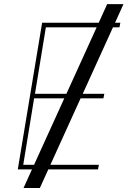

<svg xmlns="http://www.w3.org/2000/svg" viewBox="-20 -840 632 952"><path d="M592.3 -819.6 550.4 -727.3H576.7L572.4 -704.5H540.1L390.3 -375H497.2L492.9 -352.3H379.6L229.8 -22.7H470.2L465.9 0H219.5L177.6 92.3H96.6L138.5 0H68.2L188.9 -727.3H469.5L511.4 -819.6ZM459.2 -704.5H207.4L153.4 -375H309.3ZM298.7 -352.3H149.1L95.2 -22.7H148.8Z"/></svg>

Font: Inter UI Thin
Style: Italic
Weight: 100
Italic angle: -9.39999°
Designer: Rasmus Andersson
Foundry: rsms
Version: 3.2;8d6f07862